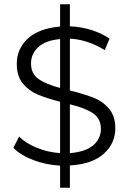

<svg xmlns="http://www.w3.org/2000/svg" viewBox="-20 -774 605 904"><path d="M309 5V110H263V6Q196 2 136.5 -20.5Q77 -43 43 -78L70 -131Q102 -99 154 -78Q206 -57 263 -53V-295Q200 -311 157.5 -329Q115 -347 87 -381.5Q59 -416 59 -473Q59 -544 110.5 -592Q162 -640 263 -649V-754H309V-650Q362 -648 411 -632.5Q460 -617 496 -592L473 -538Q435 -562 393 -576Q351 -590 309 -592V-348Q377 -331 420.5 -314Q464 -297 493.5 -262Q523 -227 523 -170Q523 -99 468.5 -50Q414 -1 309 5ZM263 -360V-590Q195 -584 160.5 -552.5Q126 -521 126 -475Q126 -427 161.5 -402Q197 -377 263 -360ZM455 -167Q455 -216 417.5 -241Q380 -266 309 -283V-53Q382 -59 418.5 -89.5Q455 -120 455 -167Z"/></svg>

Font: Montserrat Ace
Style: Regular
Weight: 400
Designer: Julieta Ulanovsky
Foundry: Julieta Ulanovsky
Version: Version 1